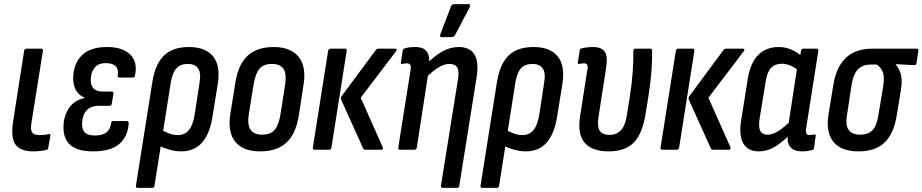

<svg xmlns="http://www.w3.org/2000/svg" viewBox="-20 -726 4473 931"><path d="M140 8Q80 8 56 -24Q32 -56 43 -134L97 -479Q99 -490 109 -490H180Q190 -490 188 -479L132 -127Q127 -95 136.5 -83Q146 -71 171 -71Q182 -71 194 -72Q206 -73 216 -76Q226 -78 224 -66L214 -10Q213 -1 205 1Q192 4 175 6Q158 8 140 8Z M431 8Q356 8 320.5 -23.5Q285 -55 288 -117Q290 -167 315.5 -203.5Q341 -240 390 -251V-253Q361 -264 347 -291Q333 -318 335 -354Q338 -421 379 -459.5Q420 -498 499 -498Q574 -498 611 -462Q648 -426 635 -362Q634 -350 625 -350H558Q549 -350 551 -361Q556 -389 541 -404.5Q526 -420 493 -420Q456 -420 438.5 -397.5Q421 -375 420 -341Q419 -312 433.5 -297Q448 -282 479 -282H522Q532 -282 530 -272L522 -223Q520 -213 512 -213H462Q420 -213 400 -191Q380 -169 378 -129Q377 -98 391.5 -83.5Q406 -69 441 -69Q477 -69 496 -84Q515 -99 519 -129Q519 -139 528 -139H595Q604 -139 604 -128Q600 -63 558 -27.5Q516 8 431 8Z M647 185Q638 185 639 175L719 -330Q733 -416 775.5 -457Q818 -498 896 -498Q976 -498 1013 -453Q1050 -408 1036 -319L1011 -164Q998 -78 960 -35Q922 8 859 8Q831 8 801 -0.5Q771 -9 748 -22L759 -98Q777 -88 798.5 -79.5Q820 -71 842 -71Q876 -71 896 -95.5Q916 -120 924 -171L947 -321Q956 -372 941 -394Q926 -416 890 -416Q855 -416 835.5 -395Q816 -374 808 -325L729 175Q727 185 718 185Z M1241 8Q1159 8 1121 -38.5Q1083 -85 1097 -174L1121 -324Q1135 -414 1181 -456Q1227 -498 1307 -498Q1388 -498 1427 -451.5Q1466 -405 1452 -316L1429 -167Q1415 -77 1369 -34.5Q1323 8 1241 8ZM1251 -73Q1291 -73 1311 -95.5Q1331 -118 1340 -171L1362 -312Q1371 -367 1355 -391.5Q1339 -416 1298 -416Q1259 -416 1239 -393.5Q1219 -371 1210 -318L1187 -176Q1178 -124 1194 -98.5Q1210 -73 1251 -73Z M1751 0Q1744 0 1741 -6L1634 -243Q1631 -251 1636 -259L1802 -483Q1807 -490 1813 -490H1896Q1909 -490 1900 -477L1729 -252L1836 -12Q1838 -8 1836 -4Q1834 0 1829 0ZM1506 0Q1496 0 1497 -10L1571 -479Q1574 -490 1582 -490H1654Q1662 -490 1661 -479L1587 -10Q1585 0 1576 0Z M2128 185Q2117 185 2118 175L2201 -343Q2207 -382 2197 -399Q2187 -416 2159 -416Q2135 -416 2107 -399.5Q2079 -383 2043 -347L2046 -413Q2086 -455 2125 -476.5Q2164 -498 2204 -498Q2258 -498 2280.5 -462Q2303 -426 2291 -351L2207 175Q2206 185 2196 185ZM1919 0Q1910 0 1911 -10L1970 -381Q1974 -404 1969.5 -411.5Q1965 -419 1952 -419Q1948 -419 1942 -418Q1936 -417 1930 -416Q1922 -414 1924 -424L1933 -482Q1935 -490 1944 -492Q1957 -496 1970 -497Q1983 -498 1995 -498Q2033 -498 2049.5 -476Q2066 -454 2059 -412L2056 -397L2057 -373L2001 -10Q1999 0 1989 0ZM2120 -546Q2115 -546 2114 -550.5Q2113 -555 2115 -559L2167 -696Q2170 -702 2174 -704Q2178 -706 2184 -706H2252Q2258 -706 2259 -702Q2260 -698 2258 -692L2187 -557Q2182 -546 2169 -546Z M2318 185Q2309 185 2310 175L2390 -330Q2404 -416 2446.5 -457Q2489 -498 2567 -498Q2647 -498 2684 -453Q2721 -408 2707 -319L2682 -164Q2669 -78 2631 -35Q2593 8 2530 8Q2502 8 2472 -0.5Q2442 -9 2419 -22L2430 -98Q2448 -88 2469.5 -79.5Q2491 -71 2513 -71Q2547 -71 2567 -95.5Q2587 -120 2595 -171L2618 -321Q2627 -372 2612 -394Q2597 -416 2561 -416Q2526 -416 2506.5 -395Q2487 -374 2479 -325L2400 175Q2398 185 2389 185Z M2931 8Q2850 8 2814.5 -34.5Q2779 -77 2793 -163L2827 -382Q2832 -403 2828 -411Q2824 -419 2811 -419Q2806 -419 2800 -418Q2794 -417 2788 -416Q2780 -414 2782 -424L2791 -482Q2792 -490 2802 -492Q2815 -495 2828.5 -496.5Q2842 -498 2855 -498Q2896 -498 2912 -476Q2928 -454 2919 -397L2882 -158Q2875 -112 2888 -92Q2901 -72 2936 -72Q2969 -72 2990 -93.5Q3011 -115 3019 -164L3034 -258Q3044 -321 3048 -378.5Q3052 -436 3051 -479Q3051 -490 3061 -490H3134Q3142 -490 3142 -480Q3143 -440 3139 -383Q3135 -326 3125 -264L3110 -172Q3095 -78 3053.5 -35Q3012 8 2931 8Z M3437 0Q3430 0 3427 -6L3320 -243Q3317 -251 3322 -259L3488 -483Q3493 -490 3499 -490H3582Q3595 -490 3586 -477L3415 -252L3522 -12Q3524 -8 3522 -4Q3520 0 3515 0ZM3192 0Q3182 0 3183 -10L3257 -479Q3260 -490 3268 -490H3340Q3348 -490 3347 -479L3273 -10Q3271 0 3262 0Z M3659 8Q3606 8 3584 -31Q3562 -70 3574 -144L3606 -344Q3619 -423 3657.5 -460.5Q3696 -498 3755 -498Q3789 -498 3818.5 -485Q3848 -472 3868 -452L3855 -381Q3836 -398 3814 -407.5Q3792 -417 3771 -417Q3739 -417 3719.5 -397.5Q3700 -378 3693 -332L3663 -149Q3657 -110 3666.5 -91.5Q3676 -73 3702 -73Q3727 -73 3755 -91Q3783 -109 3818 -144L3815 -79Q3774 -36 3737 -14Q3700 8 3659 8ZM3870 8Q3829 8 3811.5 -14Q3794 -36 3801 -81L3804 -101L3802 -115L3847 -409L3857 -438L3864 -479Q3866 -490 3874 -490H3940Q3950 -490 3948 -479L3890 -111Q3886 -87 3890 -79Q3894 -71 3906 -71Q3913 -71 3919 -72Q3925 -73 3930 -74Q3937 -75 3935 -66L3927 -8Q3926 1 3916 2Q3905 5 3894 6.5Q3883 8 3870 8Z M4142 8Q4059 8 4021.5 -38Q3984 -84 3997 -169L4021 -315Q4035 -401 4081.5 -445.5Q4128 -490 4210 -490H4426Q4435 -490 4433 -480L4424 -420Q4422 -410 4413 -410L4323 -415V-414Q4339 -396 4347.5 -367.5Q4356 -339 4349 -293L4328 -165Q4314 -78 4269.5 -35Q4225 8 4142 8ZM4151 -73Q4189 -73 4210 -94Q4231 -115 4239 -166L4263 -310Q4270 -356 4259.5 -379Q4249 -402 4231 -413H4201Q4165 -413 4142 -391.5Q4119 -370 4110 -319L4087 -168Q4079 -118 4095.5 -95.5Q4112 -73 4151 -73Z"/></svg>

Font: Sofia Sans Condensed SemiBold
Style: Italic
Weight: 600
Italic angle: -9°
Version: Version 4.100